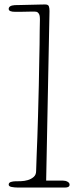

<svg xmlns="http://www.w3.org/2000/svg" viewBox="-20 -841 360 861"><path d="M187 -31H263Q274 -31 283 -26Q292 -21 292 -13Q292 0 272 0H60Q46 0 32.5 -2.5Q19 -5 19 -13Q19 -22 29 -25Q39 -28 48 -28Q58 -28 74 -28.5Q90 -29 105 -33.5Q120 -38 131 -47.5Q142 -57 142 -74Q143 -114 144.5 -148.5Q146 -183 147.5 -224Q149 -265 150.5 -320Q152 -375 154 -457Q155 -522 156 -566Q157 -610 157.5 -642.5Q158 -675 158 -701Q158 -727 159 -755Q159 -759 158.5 -765Q158 -771 156 -776Q154 -781 149.5 -785Q145 -789 136 -789Q131 -789 120 -789Q109 -789 95.5 -788.5Q82 -788 69 -788Q56 -788 48 -788Q19 -788 19 -801Q19 -816 46 -818Q52 -818 72 -818.5Q92 -819 114.5 -819.5Q137 -820 156.5 -820.5Q176 -821 182 -821Q196 -821 199 -813Q202 -805 202 -792Z"/></svg>

Font: Life Savers
Style: Regular
Weight: 400
Version: Version 2.001; ttfautohint (v0.93) -l 8 -r 50 -G 200 -x 14 -